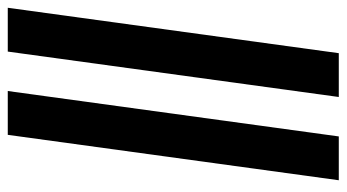

<svg xmlns="http://www.w3.org/2000/svg" viewBox="-214 -656 871 482"><g transform="rotate(-90 221.0 -415.5)"><path d="M9 0 123 -831H233L119 0ZM218 0 332 -831H442L328 0Z"/></g></svg>

Font: Merriweather 96pt Medium
Style: Italic
Weight: 500
Italic angle: -7.8°
Version: Version 2.101